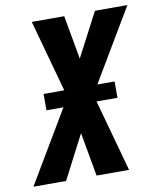

<svg xmlns="http://www.w3.org/2000/svg" viewBox="-109 -801 726 868"><g transform="rotate(-10 254.5 -367.5)"><path d="M-26 0 170 -330H92V-405H187L96 -735H245L281 -534L386 -735H535L339 -405H418V-330H322L413 0H264L228 -201L124 0Z"/></g></svg>

Font: Iosevka SS04 Heavy Oblique
Style: Regular
Weight: 900
Italic angle: -9°
Monospace: yes
Designer: Belleve Invis
Foundry: Belleve Invis
Version: Version 19.0.0; ttfautohint (v1.8.4)